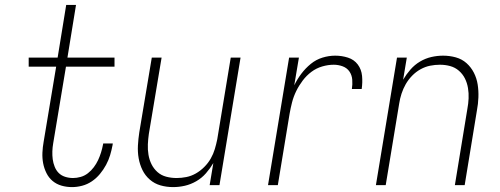

<svg xmlns="http://www.w3.org/2000/svg" viewBox="-20 -755 2040 783"><path d="M274 8Q251 8 230.5 2Q210 -4 194.5 -17Q179 -30 169.5 -49Q160 -68 156 -89Q152 -110 153 -132.5Q154 -155 158 -177L209 -483H97V-520H215L250 -735H290L255 -520H447V-483H249L197 -171Q194 -154 193.5 -137.5Q193 -121 195 -105.5Q197 -90 203 -75Q209 -60 219.5 -49.5Q230 -39 245.5 -34Q261 -29 278 -29Q293 -29 309 -33.5Q325 -38 338.5 -48.5Q352 -59 362.5 -73Q373 -87 380 -102Q387 -117 392 -133Q397 -149 400 -165L401 -170H440L439 -163Q435 -142 429 -122Q423 -102 412.5 -82.5Q402 -63 387.5 -45.5Q373 -28 354.5 -15.5Q336 -3 315 2.5Q294 8 274 8Z M686 8Q659 8 634.5 1Q610 -6 591 -22.5Q572 -39 561 -61.5Q550 -84 545.5 -109.5Q541 -135 542.5 -162Q544 -189 548 -215L599 -520H639L587 -209Q584 -188 583 -166.5Q582 -145 585.5 -124Q589 -103 598 -85Q607 -67 622 -53.5Q637 -40 657.5 -34.5Q678 -29 700 -29Q720 -29 740 -33Q760 -37 778.5 -47.5Q797 -58 813 -74Q829 -90 839.5 -108.5Q850 -127 856 -147Q862 -167 866 -187L921 -520H961L875 0H835L850 -90Q837 -68 820 -48.5Q803 -29 780.5 -16Q758 -3 734 2.5Q710 8 686 8Z M1073 0 1159 -520H1199L1180 -407Q1192 -432 1209 -454.5Q1226 -477 1247.5 -494.5Q1269 -512 1295 -520Q1321 -528 1347 -528Q1374 -528 1399 -520Q1424 -512 1439 -492Q1454 -472 1456.5 -445.5Q1459 -419 1455 -392H1415Q1418 -411 1416.5 -430Q1415 -449 1405 -463.5Q1395 -478 1377.5 -484.5Q1360 -491 1341 -491Q1318 -491 1294 -484Q1270 -477 1250 -462Q1230 -447 1214.5 -426.5Q1199 -406 1188 -383.5Q1177 -361 1171 -337.5Q1165 -314 1161 -291L1113 0Z M1513 0 1599 -520H1639L1624 -430Q1637 -452 1654 -471.5Q1671 -491 1693 -504Q1715 -517 1739 -522.5Q1763 -528 1787 -528Q1814 -528 1839 -521Q1864 -514 1882.5 -497.5Q1901 -481 1912.5 -458.5Q1924 -436 1928 -410.5Q1932 -385 1931 -358Q1930 -331 1925 -305L1875 0H1835L1886 -311Q1890 -332 1891 -353.5Q1892 -375 1888.5 -396Q1885 -417 1876 -435Q1867 -453 1851.5 -466.5Q1836 -480 1816 -485.5Q1796 -491 1774 -491Q1754 -491 1734 -487Q1714 -483 1695 -472.5Q1676 -462 1660.5 -446Q1645 -430 1634.5 -411.5Q1624 -393 1617.5 -373Q1611 -353 1608 -333L1553 0Z"/></svg>

Font: Iosevka Term Curly XLt Obl
Style: Regular
Weight: 200
Italic angle: -9°
Designer: Belleve Invis
Foundry: Belleve Invis
Version: Version 32.3.0